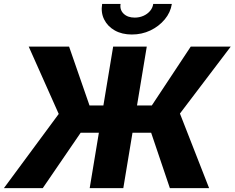

<svg xmlns="http://www.w3.org/2000/svg" viewBox="-48 -967 1206 987"><path d="M706.5 -727.5 585.9 0H413.1L533.7 -727.5ZM-27.8 0 253.9 -381.3 99.6 -727.5H307.1L412.1 -424.8H732.4L932.6 -727.5H1138.2L877 -383.3L1026.9 0H825.2L729 -284.7H366.7L171.9 0ZM629.9 -789.6Q579.1 -789.6 542 -810.5Q504.9 -831.5 487.3 -867.2Q469.7 -902.8 477.1 -946.8H571.8Q566.9 -916.5 587.6 -896.5Q608.4 -876.5 644.5 -876.5Q668.5 -876.5 689 -885.5Q709.5 -894.5 723.1 -910.4Q736.8 -926.3 739.7 -946.8H835.4Q828.6 -902.8 798.8 -867.2Q769 -831.5 725.1 -810.5Q681.2 -789.6 629.9 -789.6Z"/></svg>

Font: Inter 20pt ExtraBold
Style: Italic
Weight: 800
Italic angle: -9.3988°
Version: Version 4.001;git-66647c0bb